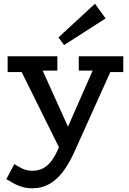

<svg xmlns="http://www.w3.org/2000/svg" viewBox="-20 -773 694 1031"><path d="M155 238Q125 238 101.5 231.5Q78 225 56.5 213.5Q35 202 14 189L57 108Q76 121 100.5 132.5Q125 144 155 144Q183 144 207.5 132.5Q232 121 252.5 96Q273 71 291 30L504 -454H603L377 48Q348 111 315 153Q282 195 242.5 216.5Q203 238 155 238ZM315 55 77 -425H195L386 -2ZM21 -386V-471H288V-394H134L129 -386ZM403 -394V-471H642V-386H538L534 -394ZM324 -531 294 -572 490 -753 547 -674Z"/></svg>

Font: BioRhyme Medium
Style: Regular
Weight: 500
Designer: Aoife Mooney
Foundry: Aoife Mooney Type
Version: Version 1.600;gftools[0.9.33]